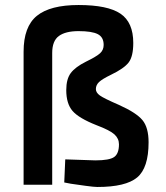

<svg xmlns="http://www.w3.org/2000/svg" viewBox="-20 -736 660 765"><path d="M188 0H74V-530Q74 -630 127 -673Q180 -716 293 -716Q409 -716 460 -681.5Q511 -647 511 -565Q511 -511 492.5 -487Q474 -463 422 -438Q387 -421 374.5 -409Q362 -397 362 -381Q362 -367 378 -355.5Q394 -344 454 -318Q523 -287 547.5 -257.5Q572 -228 572 -169Q572 -67 526.5 -29Q481 9 368 9Q355 9 322 4.5Q289 0 262 -4L236 -9L240 -101Q343 -97 360 -97Q416 -97 435 -110.5Q454 -124 454 -161Q454 -184 436 -200.5Q418 -217 365 -237Q294 -265 269 -294Q244 -323 244 -377Q244 -421 262 -445Q280 -469 322 -490Q365 -511 379 -524Q393 -537 393 -557Q393 -588 369.5 -600Q346 -612 293 -612Q241 -612 214.5 -592.5Q188 -573 188 -525Z"/></svg>

Font: TypoPRO Titillium Maps
Style: 800 wt
Weight: 800
Designer: Campivisivi
Foundry: Accademia di Belle Arti di Urbino and students of MA course of Visual design
Version: Version 001.001